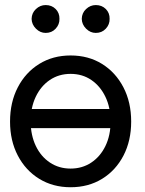

<svg xmlns="http://www.w3.org/2000/svg" viewBox="-20 -747 585 774"><path d="M470.7 -307.6V-230.5H92.8V-307.6ZM264.6 7.8Q193.4 7.8 138.2 -26.1Q83 -60.1 51.8 -119.9Q20.5 -179.7 20.5 -256.8Q20.5 -335 51.8 -395Q83 -455.1 138.2 -489.3Q193.4 -523.4 264.6 -523.4Q336.4 -523.4 391.4 -489.3Q446.3 -455.1 477.5 -395Q508.8 -335 508.8 -256.8Q508.8 -179.7 477.8 -119.9Q446.8 -60.1 391.6 -26.1Q336.4 7.8 264.6 7.8ZM264.6 -67.4Q311.5 -67.4 347.9 -91.6Q384.3 -115.7 405 -158.4Q425.8 -201.2 425.8 -256.8Q425.8 -313.5 405 -356.7Q384.3 -399.9 348.1 -424.6Q312 -449.2 264.6 -449.2Q217.3 -449.2 180.9 -424.6Q144.5 -399.9 124 -356.7Q103.5 -313.5 103.5 -256.8Q104 -201.2 124.5 -158.4Q145 -115.7 181.4 -91.6Q217.8 -67.4 264.6 -67.4ZM164.1 -614.3Q142.1 -614.3 125 -631.3Q107.9 -648.4 107.4 -670.9Q107.9 -694.8 125 -710.7Q142.1 -726.6 164.1 -726.6Q188.5 -726.6 204.3 -710.7Q220.2 -694.8 219.7 -670.9Q220.2 -648.4 204.3 -631.3Q188.5 -614.3 164.1 -614.3ZM366.2 -614.3Q344.2 -614.3 327.1 -631.3Q310.1 -648.4 309.6 -670.9Q310.1 -694.8 327.1 -710.7Q344.2 -726.6 366.2 -726.6Q390.6 -726.6 406.5 -710.7Q422.4 -694.8 421.9 -670.9Q422.4 -648.4 406.5 -631.3Q390.6 -614.3 366.2 -614.3Z"/></svg>

Font: Inter Display V
Style: Regular
Weight: 400
Designer: Rasmus Andersson
Foundry: rsms
Version: Version 3.015;git-src